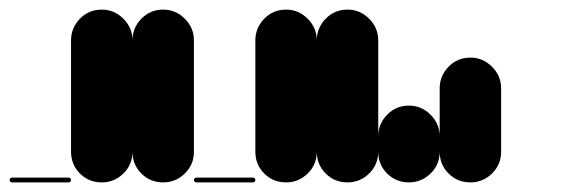

<svg xmlns="http://www.w3.org/2000/svg" viewBox="-20 -380 1192 400"><path d="M5 -10Q3 -10 1.5 -8.5Q0 -7 0 -5Q0 -3 1.5 -1.5Q3 0 5 0H123Q125 0 126.5 -1.5Q128 -3 128 -5Q128 -7 126.5 -8.5Q125 -10 123 -10Z M128 -64H256V-296H128ZM192 -128Q165 -128 146.5 -109Q128 -90 128 -64Q128 -37 146.5 -18.5Q165 0 192 0Q218 0 237 -18.5Q256 -37 256 -64Q256 -90 237 -109Q218 -128 192 -128ZM192 -360Q165 -360 146.5 -341Q128 -322 128 -296Q128 -269 146.5 -250.5Q165 -232 192 -232Q218 -232 237 -250.5Q256 -269 256 -296Q256 -322 237 -341Q218 -360 192 -360Z M256 -64H384V-296H256ZM320 -128Q293 -128 274.5 -109Q256 -90 256 -64Q256 -37 274.5 -18.5Q293 0 320 0Q346 0 365 -18.5Q384 -37 384 -64Q384 -90 365 -109Q346 -128 320 -128ZM320 -360Q293 -360 274.5 -341Q256 -322 256 -296Q256 -269 274.5 -250.5Q293 -232 320 -232Q346 -232 365 -250.5Q384 -269 384 -296Q384 -322 365 -341Q346 -360 320 -360Z M389 -10Q387 -10 385.5 -8.5Q384 -7 384 -5Q384 -3 385.5 -1.5Q387 0 389 0H507Q509 0 510.5 -1.5Q512 -3 512 -5Q512 -7 510.5 -8.5Q509 -10 507 -10Z M512 -64H640V-296H512ZM576 -128Q549 -128 530.5 -109Q512 -90 512 -64Q512 -37 530.5 -18.5Q549 0 576 0Q602 0 621 -18.5Q640 -37 640 -64Q640 -90 621 -109Q602 -128 576 -128ZM576 -360Q549 -360 530.5 -341Q512 -322 512 -296Q512 -269 530.5 -250.5Q549 -232 576 -232Q602 -232 621 -250.5Q640 -269 640 -296Q640 -322 621 -341Q602 -360 576 -360Z M640 -64H768V-296H640ZM704 -128Q677 -128 658.5 -109Q640 -90 640 -64Q640 -37 658.5 -18.5Q677 0 704 0Q730 0 749 -18.5Q768 -37 768 -64Q768 -90 749 -109Q730 -128 704 -128ZM704 -360Q677 -360 658.5 -341Q640 -322 640 -296Q640 -269 658.5 -250.5Q677 -232 704 -232Q730 -232 749 -250.5Q768 -269 768 -296Q768 -322 749 -341Q730 -360 704 -360Z M768 -64H896V-96H768ZM832 -128Q805 -128 786.5 -109Q768 -90 768 -64Q768 -37 786.5 -18.5Q805 0 832 0Q858 0 877 -18.5Q896 -37 896 -64Q896 -90 877 -109Q858 -128 832 -128ZM832 -160Q805 -160 786.5 -141Q768 -122 768 -96Q768 -69 786.5 -50.5Q805 -32 832 -32Q858 -32 877 -50.5Q896 -69 896 -96Q896 -122 877 -141Q858 -160 832 -160Z M896 -64H1024V-196H896ZM960 -128Q933 -128 914.5 -109Q896 -90 896 -64Q896 -37 914.5 -18.5Q933 0 960 0Q986 0 1005 -18.5Q1024 -37 1024 -64Q1024 -90 1005 -109Q986 -128 960 -128ZM960 -260Q933 -260 914.5 -241Q896 -222 896 -196Q896 -169 914.5 -150.5Q933 -132 960 -132Q986 -132 1005 -150.5Q1024 -169 1024 -196Q1024 -222 1005 -241Q986 -260 960 -260Z M1024 0Q1024 0 1024 0Q1024 0 1024 0Q1024 0 1024 0Q1024 0 1024 0H1152Q1152 0 1152 0Q1152 0 1152 0Q1152 0 1152 0Q1152 0 1152 0Z"/></svg>

Font: Wavefont
Style: Bold
Weight: 700
Version: Version 3.004;gftools[0.9.33]